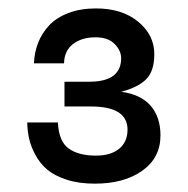

<svg xmlns="http://www.w3.org/2000/svg" viewBox="-20 -776 448 458"><path d="M44.9 -483.9H118.2Q120.1 -439 143.6 -421.9Q167 -404.8 209 -404.8Q244.1 -404.8 264.2 -421.1Q284.2 -437.5 284.2 -466.8Q284.2 -522 196.8 -522H133.8V-581.1H196.8Q269 -582.5 269 -637.2Q269 -655.3 253.4 -671.1Q237.8 -687 208 -687Q174.8 -687 154.1 -670.9Q133.3 -654.8 132.8 -625H61Q62 -650.9 70.8 -673.6Q79.6 -696.3 96.9 -715.1Q114.3 -733.9 143.1 -744.9Q171.9 -755.9 209 -755.9Q271.5 -755.9 309.8 -724.1Q348.1 -692.4 348.1 -647Q348.1 -606.9 329.1 -587.4Q310.1 -567.9 269 -557.1Q315.9 -550.8 339.4 -523.7Q362.8 -496.6 362.8 -453.1Q362.8 -399.4 319.3 -368.7Q275.9 -337.9 206.1 -337.9Q168 -337.9 138.9 -347.4Q109.9 -356.9 92.8 -371.3Q75.7 -385.7 64.7 -406Q53.7 -426.3 49.6 -444.8Q45.4 -463.4 44.9 -483.9Z"/></svg>

Font: Standard
Style: Bold
Weight: 400
Designer: Bryce Wilner
Version: Version 2.000;PS 2.0;hotconv 16.6.51;makeotf.lib2.5.65220 DE